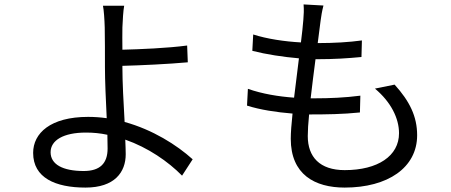

<svg xmlns="http://www.w3.org/2000/svg" viewBox="-20 -808 2040 869"><path d="M467 -136C467 -68 432 -34 359 -34C264 -34 209 -64 209 -119C209 -173 267 -208 369 -208C402 -208 434 -205 466 -198C466 -173 467 -152 467 -136ZM534 -510C615 -512 742 -518 830 -526L827 -602C738 -590 613 -585 534 -583C534 -622 533 -657 534 -684C535 -714 538 -761 542 -782H446C450 -763 453 -720 454 -684C455 -642 455 -560 455 -503C455 -444 459 -353 463 -273C435 -277 407 -279 379 -279C208 -279 130 -205 130 -116C130 -3 231 41 367 41C499 41 549 -29 549 -110C549 -128 548 -150 547 -176C650 -140 741 -77 804 -13L852 -87C780 -152 671 -221 544 -256C539 -342 534 -438 534 -503Z M1677 -407C1750 -346 1786 -272 1786 -205C1786 -102 1690 -38 1540 -38C1427 -38 1373 -98 1373 -192C1373 -216 1375 -251 1379 -290C1456 -290 1532 -291 1609 -299L1611 -375C1542 -366 1472 -363 1405 -363H1386C1393 -420 1400 -482 1408 -540H1415C1494 -540 1553 -544 1616 -550L1618 -625C1560 -617 1493 -613 1418 -613C1423 -654 1428 -689 1431 -714C1434 -736 1437 -756 1444 -783L1354 -788C1356 -764 1355 -742 1353 -719C1351 -692 1347 -656 1342 -616C1268 -620 1188 -632 1126 -652L1122 -578C1184 -562 1262 -550 1333 -544C1326 -486 1318 -424 1311 -366C1241 -371 1167 -383 1102 -406L1098 -330C1158 -311 1230 -300 1304 -294C1299 -247 1296 -207 1296 -180C1296 -18 1405 41 1540 41C1735 41 1868 -49 1868 -196C1868 -281 1834 -350 1766 -425Z"/></svg>

Font: Noto Sans KR Regular
Style: Regular
Weight: 400
Designer: Ryoko NISHIZUKA  (kana & ideographs); Paul D. Hunt (Latin, Greek & Cyrillic); Wenlong ZHANG  (bopomofo); Sandoll Communi
Foundry: Adobe Systems Incorporated
Version: Version 1.004;PS 1.004;hotconv 1.0.82;makeotf.lib2.5.63406